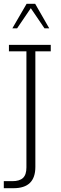

<svg xmlns="http://www.w3.org/2000/svg" viewBox="-22 -819 321 1010"><path d="M49 171H-2V134H43Q81 134 99 117Q117 100 117 62V-549H25V-583H245V-549H164V59Q164 115 135.5 143Q107 171 49 171ZM43 -670 118 -799H163L237 -670H212L140 -776L68 -670Z"/></svg>

Font: Rokkitt ExtraLight
Style: Regular
Weight: 250
Version: Version 3.103